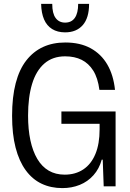

<svg xmlns="http://www.w3.org/2000/svg" viewBox="-20 -956 667 985"><path d="M300 9Q241 9 193.5 -13.5Q146 -36 112 -82.5Q78 -129 60 -198.5Q42 -268 42 -362Q42 -458 60.5 -529Q79 -600 115 -646Q151 -692 201 -715Q251 -738 315 -738Q391 -738 445 -708.5Q499 -679 530.5 -625Q562 -571 570 -495H490Q482 -556 458.5 -593.5Q435 -631 399 -649Q363 -667 314 -667Q250 -667 207.5 -630Q165 -593 144.5 -525Q124 -457 124 -363Q124 -292 136 -236Q148 -180 171.5 -140.5Q195 -101 230 -80.5Q265 -60 312 -60Q367 -60 407.5 -87Q448 -114 469.5 -166Q491 -218 491 -292V-346L516 -321H295V-384H573V0H512L507 -137H502Q489 -90 459.5 -57Q430 -24 389 -7.5Q348 9 300 9ZM314 -790Q275 -790 247.5 -807Q220 -824 206 -856.5Q192 -889 191 -936H248Q248 -887 265.5 -863.5Q283 -840 314 -840Q347 -840 364 -864.5Q381 -889 381 -936H437Q437 -864 404.5 -827Q372 -790 314 -790Z"/></svg>

Font: Mona Sans SemiCondensed
Style: Regular
Weight: 400
Width: 4
Designer: Deni Anggara
Foundry: GitHub
Version: Version 2.000